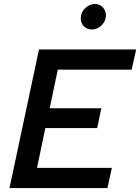

<svg xmlns="http://www.w3.org/2000/svg" viewBox="-20 -950 708 970"><path d="M28 0 177 -700H668L645 -598H272L231 -403H492L471 -303H209L167 -102H545L523 0ZM444 -801Q420 -801 404 -817Q388 -833 388 -858Q388 -887 410 -908.5Q432 -930 460 -930Q483 -930 499 -913.5Q515 -897 515 -873Q515 -844 493.5 -822.5Q472 -801 444 -801Z"/></svg>

Font: Red Hat Text Medium
Style: Italic
Weight: 500
Italic angle: -12°
Designer: Pentagram / MCKL
Foundry: Pentagram / MCKL
Version: Version 1.003; Red Hat Text Medium Italic